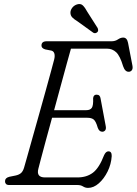

<svg xmlns="http://www.w3.org/2000/svg" viewBox="-20 -901 666 935"><path d="M357.5 0H25Q13.5 0 8.8 -5.5Q4 -11 4.5 -19Q4.5 -34.5 25 -40L57 -46.5Q72.5 -50 82 -58Q91.5 -66 97 -84Q100.5 -95.5 111.2 -133.8Q122 -172 137.2 -226.5Q152.5 -281 169.5 -341.2Q186.5 -401.5 202 -457.5Q217.5 -513.5 228.8 -555Q240 -596.5 244 -612Q248 -628.5 244.8 -640Q241.5 -651.5 230.5 -654.5L200 -660.5Q182 -666 182 -679Q182 -700 207 -700H523Q541 -700 554.2 -709Q567.5 -718 580 -718Q598.5 -718 603.5 -692.5L625 -581Q627.5 -567 622.5 -559.8Q617.5 -552.5 608.5 -551.5Q589 -550 579.5 -578.5Q564.5 -629 545.8 -646.5Q527 -664 502 -664H325.5Q319 -641.5 306.2 -594.8Q293.5 -548 277 -487.8Q260.5 -427.5 243.5 -364.5H400.5Q419.5 -364.5 427.2 -376Q435 -387.5 433.5 -423Q435.5 -440 450 -440Q459.5 -440 464 -435Q468.5 -430 469.5 -422.5L495 -286.5Q497.5 -272.5 492 -266Q486.5 -259.5 478 -259.5Q463 -259.5 456 -279Q447 -310.5 436.2 -319Q425.5 -327.5 405.5 -327.5H233.5Q217 -268 202.8 -215.2Q188.5 -162.5 179 -126.2Q169.5 -90 167 -80Q155.5 -37 199 -37H357.5Q402 -37 432.5 -60Q463 -83 487 -145.5Q495.5 -164 508 -164Q524.5 -164 524 -141Q521.5 -101 504 -65.8Q486.5 -30.5 461.2 -8.2Q436 14 409 14Q395.5 14 384.5 7Q373.5 0 357.5 0ZM405.5 -843 455.5 -764.5Q457.5 -759.5 458 -754.2Q458.5 -749 454 -744.5Q444.5 -736 434.5 -741.5L356 -798Q341 -807 332.2 -816Q323.5 -825 323 -838Q322.5 -850.5 331.2 -862.5Q340 -874.5 355 -879.5Q373 -885 383.8 -874.2Q394.5 -863.5 405.5 -843Z"/></svg>

Font: Fraunces 72pt SuperSoft Light
Style: Italic
Weight: 300
Italic angle: -16°
Version: Version 1.000;[b76b70a41]